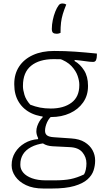

<svg xmlns="http://www.w3.org/2000/svg" viewBox="-20 -834 640 1104"><path d="M189 -79Q189 -94 194 -108.5Q199 -123 207 -136.5Q215 -150 225 -159V-175H288Q263 -158 251 -131.5Q239 -105 239 -82Q239 -65 250 -56Q261 -47 289 -45L390 -38Q437 -35 467 -16.5Q497 2 512 29.5Q527 57 527 88V91Q527 118 518 146Q509 174 483 197.5Q457 221 407.5 235.5Q358 250 277 250H230Q170 250 129.5 230.5Q89 211 68 180.5Q47 150 47 118V114Q47 75 67 42.5Q87 10 121.5 -10.5Q156 -31 199 -34V-50L237 -11Q190 -5 158.5 12Q127 29 112 54Q97 79 97 110V115Q97 139 114 159Q131 179 164 191Q197 203 243 203H292Q350 203 386.5 195.5Q423 188 463 169Q470 158 473.5 140.5Q477 123 477 107V105Q477 70 454 42Q431 14 381 12L282 7Q249 5 228.5 -8.5Q208 -22 198.5 -41.5Q189 -61 189 -79ZM315 -499 409 -507V-483Q441 -465 463.5 -429.5Q486 -394 486 -342V-338Q486 -285 458 -245Q430 -205 382 -183Q334 -161 274 -161Q210 -160 162.5 -182Q115 -204 88.5 -246.5Q62 -289 62 -348V-352Q62 -409 90 -451.5Q118 -494 169.5 -517.5Q221 -541 291 -541Q354 -541 411 -537Q468 -533 537 -526Q537 -524 537 -521Q537 -518 537 -516Q537 -500 532.5 -489Q528 -478 515 -478Q498 -478 472 -482Q446 -486 402.5 -490Q359 -494 289 -494Q206 -494 159 -456Q112 -418 112 -341V-337Q112 -318 120.5 -289Q129 -260 154 -232Q182 -221 210 -215.5Q238 -210 272 -210Q346 -210 391 -243.5Q436 -277 436 -344V-348Q436 -369 426.5 -397.5Q417 -426 391 -454Q365 -482 315 -499ZM305 -640Q292 -640 285 -645.5Q278 -651 278 -668Q278 -692 283.5 -718.5Q289 -745 298 -767.5Q307 -790 317 -803Q321 -809 326.5 -811.5Q332 -814 340 -814Q346 -814 351 -812.5Q356 -811 361 -808Q348 -776 341 -752.5Q334 -729 331 -704.5Q328 -680 328 -645Q323 -643 318 -641.5Q313 -640 305 -640Z"/></svg>

Font: Recursive Monospace Casual Light
Style: Regular
Weight: 300
Version: Version 1.047